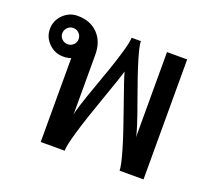

<svg xmlns="http://www.w3.org/2000/svg" viewBox="-100 -691 908 821"><g transform="rotate(20 354.0 -280.5)"><path d="M626 0H517.1Q517.1 -46.9 439.9 -263.7Q400.4 -375 392.1 -405.8Q383.8 -375 344.2 -263.7Q267.1 -46.9 267.1 0H158.2V-381.8Q143.1 -376 123 -376Q85 -376 57.4 -403.1Q29.8 -430.2 29.8 -467.8Q29.8 -506.3 57.4 -533.7Q85 -561 123 -561Q180.7 -561 215.3 -525.6Q250 -490.2 250 -430.2V-155.8Q250 -175.8 298.8 -311Q371.1 -509.8 371.1 -551.8H413.1Q413.1 -510.3 483.4 -316.4Q534.2 -177.2 534.2 -155.8V-545.9H626ZM123 -432.1Q138.2 -432.1 149.2 -442.6Q160.2 -453.1 160.2 -467.8Q160.2 -484.4 149.2 -495.1Q138.2 -505.9 123 -505.9Q107.9 -505.9 96.9 -494.9Q85.9 -483.9 85.9 -467.8Q85.9 -453.1 96.9 -442.6Q107.9 -432.1 123 -432.1Z"/></g></svg>

Font: IranNastaliq
Style: Regular
Weight: 400
Designer: Hossein Zahedi
Version: Version 1.5